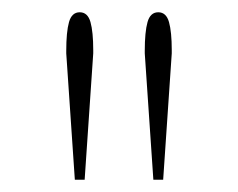

<svg xmlns="http://www.w3.org/2000/svg" viewBox="-20 -749 388 313"><path d="M88 -662V-666Q88 -697 92.5 -713Q97 -729 110 -729Q123 -729 127.5 -713Q132 -697 132 -667V-662L118 -456H102ZM216 -662V-666Q216 -697 220.5 -713Q225 -729 238 -729Q251 -729 255.5 -713Q260 -697 260 -667V-662L246 -456H230Z"/></svg>

Font: Trirong Thin
Style: Regular
Weight: 250
Designer: Katatrad Team
Foundry: CadsonDemak
Version: Version 1.001